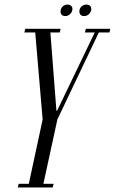

<svg xmlns="http://www.w3.org/2000/svg" viewBox="-20 -826 506 846"><path d="M247.5 -781Q249.6 -792.1 258.2 -798.9Q266.8 -805.8 277.9 -805.8Q289 -805.8 294.9 -798.9Q300.9 -792.1 298.5 -781Q296 -769.5 287.2 -762.4Q278.5 -755.2 267.4 -755.2Q256.2 -755.2 250.7 -762.4Q245.1 -769.5 247.5 -781ZM330.1 -781Q332.2 -792.1 341 -798.9Q349.8 -805.8 360.5 -805.8Q372.6 -805.8 378.1 -798.9Q383.5 -792.1 381.8 -781Q378.6 -769.5 370.4 -762.4Q362.1 -755.2 350 -755.2Q339.2 -755.2 333.8 -762.4Q328.4 -769.5 330.1 -781ZM58.1 0 62.5 -16H106.9L167.9 -299.5L135.2 -683H87.2L91.5 -699H247L243.4 -683H202L228.6 -338.1H231.6L397.5 -683H353.9L358.5 -699H466L462.4 -683H415.5L232.9 -299.9L171.2 -16H216.2L212.2 0Z"/></svg>

Font: Emberly Black
Style: Italic
Weight: 900
Italic angle: -12°
Designer: Rajesh Rajput
Foundry: Rajesh Rajput
Version: Version 1.000